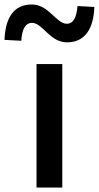

<svg xmlns="http://www.w3.org/2000/svg" viewBox="-76 -837 441 857"><path d="M87 0H202V-551H87ZM223 -648C304 -648 342 -710 345 -806L270 -810C266 -761 252 -731 222 -731C175 -731 142 -817 66 -817C-16 -817 -52 -756 -56 -659L19 -655C22 -706 37 -735 67 -735C114 -735 146 -648 223 -648Z"/></svg>

Font: GenYoGothic2 TW M
Style: Regular
Weight: 500
Version: Version 2.100;PS 2.1;hotconv 16.6.51;makeotf.lib2.5.65220 DE